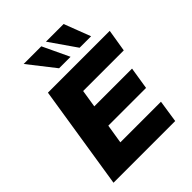

<svg xmlns="http://www.w3.org/2000/svg" viewBox="-258 -1087 1230 1230"><g transform="rotate(-45 357.0 -472.5)"><path d="M43 0 154 -705H714L689 -553H321L302 -433H644L620 -282H278L257 -152H625L602 0ZM501 -765 376 -945H536L605 -765ZM315 -765 174 -945H334L419 -765Z"/></g></svg>

Font: Nunito Sans 10pt SemiExpanded Black
Style: Italic
Weight: 900
Width: 6
Italic angle: -9°
Designer: Vernon Adams
Foundry: Vernon Adams
Version: Version 3.101;gftools[0.9.27]